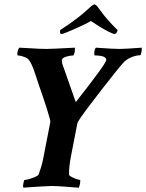

<svg xmlns="http://www.w3.org/2000/svg" viewBox="-20 -868 679 892"><path d="M88.9 3.9Q85.9 -1 87.9 -11.7Q90.8 -32.2 94.7 -32.2Q101.6 -32.2 115.2 -36.1Q128.9 -40 142.6 -45.9Q156.2 -51.8 159.2 -56.6Q164.1 -70.3 170.4 -89.8Q176.8 -109.4 181.6 -135.7L213.9 -301.8Q214.8 -307.6 197.3 -364.3Q188.5 -392.6 179.2 -418.9Q169.9 -445.3 161.1 -471.7L143.6 -524.4Q125 -582 108.4 -595.7Q99.6 -601.6 85.4 -606Q71.3 -610.4 62.5 -610.4Q60.5 -610.4 60.5 -619.1Q60.5 -626 63.5 -634.8Q66.4 -643.6 70.3 -646.5L123 -643.6Q169.9 -640.6 197.3 -640.6Q215.8 -640.6 327.1 -646.5Q328.1 -645.5 328.1 -637.7Q328.1 -628.9 325.2 -620.1Q322.3 -610.4 320.3 -610.4Q306.6 -610.4 288.1 -605Q269.5 -599.6 267.6 -589.8Q266.6 -580.1 270.5 -568.4L332 -393.6Q400.4 -480.5 436 -529.3Q471.7 -578.1 473.6 -588.9Q474.6 -598.6 461.9 -604.5Q447.3 -610.4 419.9 -610.4Q418 -610.4 418 -619.1Q418 -638.7 425.8 -646.5Q507.8 -640.6 535.2 -640.6Q559.6 -640.6 638.7 -646.5Q638.7 -631.8 637.7 -628.9Q634.8 -611.3 630.9 -611.3Q614.3 -611.3 591.3 -602.5Q568.4 -593.8 552.7 -576.2Q541 -563.5 516.1 -532.7Q491.2 -502 461.9 -463.9Q432.6 -425.8 404.8 -389.6Q377 -353.5 358.9 -327.6Q340.8 -301.8 339.8 -296.9L309.6 -141.6Q299.8 -90.8 300.8 -56.6Q300.8 -52.7 311 -46.9Q321.3 -41 334 -36.6Q346.7 -32.2 351.6 -32.2Q354.5 -32.2 351.6 -13.7Q348.6 -1 346.7 3.9Q342.8 3.9 329.6 2.9Q316.4 2 293 0Q268.6 -2 251 -2.9Q233.4 -3.9 221.7 -3.9Q206.1 -3.9 177.2 -2Q148.4 0 122.6 1.5Q96.7 2.9 88.9 3.9ZM266.6 -710Q255.9 -710 259.8 -728.5Q275.4 -738.3 297.9 -753.9Q320.3 -769.5 349.6 -792Q366.2 -805.7 379.9 -817.4Q393.6 -829.1 403.3 -838.9Q414.1 -847.7 418.9 -847.7Q422.9 -847.7 431.6 -838.9L463.9 -795.9Q483.4 -772.5 499 -755.9Q514.6 -739.3 526.4 -728.5Q522.5 -710 511.7 -710Q506.8 -710 485.8 -720.2Q464.8 -730.5 441.4 -745.1Q418 -759.8 402.3 -770.5Q387.7 -761.7 366.2 -751.5Q344.7 -741.2 323.2 -731.9Q301.8 -722.7 286.1 -716.3Q270.5 -710 266.6 -710Z"/></svg>

Font: Crimson Text
Style: Bold Italic
Weight: 700
Italic angle: -11°
Designer: Sebastian Kosch
Foundry: Sebastian Kosch
Version: Version 1.100; ttfautohint (v1.8.4)